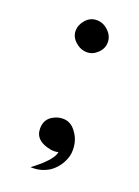

<svg xmlns="http://www.w3.org/2000/svg" viewBox="-108 -481 452 623"><g transform="rotate(20 118.0 -170.0)"><path d="M64 -375Q64 -396 79.5 -413.5Q95 -431 117 -431Q140 -431 157.5 -414Q175 -397 175 -375Q175 -354 158.5 -338Q142 -322 122 -322Q100 -322 82 -338Q64 -354 64 -375ZM78 91Q96 77 111 64Q145 32 146 14Q140 16 132 16Q126 16 120 15Q64 5 64 -38Q64 -71 92 -85Q107 -93 124 -93Q152 -93 170 -66Q188 -42 188 -8Q188 5 185 15Q173 54 140 76Q114 91 87 91Q83 91 78 91Z"/></g></svg>

Font: New Athena Unicode
Style: Regular
Weight: 400
Designer: J. Rusten 1997; rev. by R. Hancock 2001, 2002, rev. by D. Mastronarde 2002-2021
Foundry: GreekKeys New Athena Unicode
Version: Version 5.008